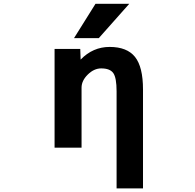

<svg xmlns="http://www.w3.org/2000/svg" viewBox="-20 -784 1040 1022"><path d="M488.3 -763.7H668L505.9 -581.1H374ZM563.5 -534.2Q656.2 -534.2 698.7 -481Q741.2 -427.7 741.2 -307.6V218.8H600.6V-297.9Q600.6 -370.1 583 -395Q565.4 -419.9 518.6 -419.9Q480.5 -419.9 447.3 -387.2Q414.1 -354.5 414.1 -317.4V2H270.5V-523.4H407.2L409.2 -466.8Q474.6 -534.2 563.5 -534.2Z"/></svg>

Font: Gen Shin Gothic Monospace Bold
Style: Bold
Weight: 700
Designer: [Source Han Sans]
Ryoko NISHIZUKA  (kana & ideographs); Paul D. Hunt (Latin, Greek & Cyrillic); Wenlong ZHANG  (bopomofo
Version: Version 1.002.20150607